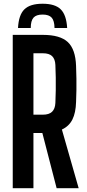

<svg xmlns="http://www.w3.org/2000/svg" viewBox="-20 -982 452 1002"><path d="M202.5 -962.5Q267.5 -962.5 297 -933.2Q326.5 -904 330.5 -836H264.5Q264 -873.5 249.8 -889.8Q235.5 -906 202.5 -906Q169 -906 154.8 -889.8Q140.5 -873.5 140.5 -836H74Q77.5 -904 107.2 -933.2Q137 -962.5 202.5 -962.5ZM46.5 0V-800H204Q293.5 -800 333.8 -762.5Q374 -725 377 -638Q378.5 -601.5 378.8 -571.2Q379 -541 378.8 -511.8Q378.5 -482.5 377 -450Q375.5 -393.5 357.8 -358.2Q340 -323 303 -306L390.5 0H275.5L201 -288H154.5V0ZM154.5 -383.5H203.5Q236 -383.5 251.8 -398.8Q267.5 -414 269 -444.5Q270.5 -476.5 271 -510.2Q271.5 -544 271 -577.8Q270.5 -611.5 269 -643.5Q267.5 -674 252 -689Q236.5 -704 204 -704H154.5Z"/></svg>

Font: Big Shoulders Display Thin
Style: Bold
Weight: 700
Version: Version 2.002